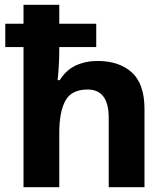

<svg xmlns="http://www.w3.org/2000/svg" viewBox="-20 -780 697 800"><path d="M227 -760V-681H381V-584H227V-575Q227 -535 224.5 -498Q222 -461 220 -446H229Q255 -488 295.5 -507Q336 -526 387 -526Q476 -526 529 -478.5Q582 -431 582 -326V0H433V-289Q433 -407 345 -407Q278 -407 252.5 -360.5Q227 -314 227 -227V0H78V-584H2V-681H78V-760Z"/></svg>

Font: Noto Sans Tamil
Style: Bold
Weight: 700
Designer: Jelle Bosma - Monotype Design Team
Foundry: Monotype Imaging Inc.
Version: Version 2.004; ttfautohint (v1.8.4.7-5d5b)